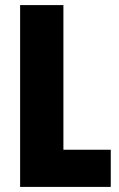

<svg xmlns="http://www.w3.org/2000/svg" viewBox="-20 -734 468 754"><path d="M59 0H415V-146H229V-714H59Z"/></svg>

Font: Noto Sans Telugu ExtraCondensed Black
Style: Regular
Weight: 900
Width: 2
Designer: Jelle Bosma - Monotype Design Team
Foundry: Monotype Imaging Inc.
Version: Version 2.005